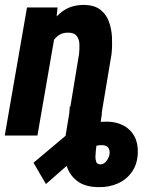

<svg xmlns="http://www.w3.org/2000/svg" viewBox="-25 -559 674 792"><path d="M262.7 -119.6Q273.9 -116.2 287.1 -115Q300.3 -113.8 314.5 -114Q328.6 -114.3 343 -115.5Q357.4 -116.7 371.1 -117.9Q384.8 -119.1 396.5 -119.6Q396.5 -101.6 394.3 -82.8Q392.1 -64 388.7 -45.4Q385.3 -26.9 381.8 -8.3Q378.4 10.3 375 28.8Q371.6 47.4 370.1 65.9Q369.1 73.7 368.7 86.2Q368.2 98.6 371.8 108.4Q375.5 118.2 388.2 119.1Q404.3 119.1 414.6 104.7Q424.8 90.3 426.8 76.7Q428.7 61 422.1 51Q415.5 41 399.4 40Q372.6 38.1 346.2 51.8Q319.8 65.4 296.9 85Q273.9 104.5 255.9 120.1L164.6 200.2Q158.2 189.5 151.9 178.5Q145.5 167.5 138.9 156.5Q132.3 145.5 126.2 134.5Q120.1 123.5 113.3 112.3L245.6 1Q282.2 -27.8 326.4 -43Q370.6 -58.1 417.5 -57.1Q456.1 -56.6 485.4 -40.8Q514.6 -24.9 529.8 3.7Q544.9 32.2 543.5 72.8Q541.5 118.2 519.5 149.7Q497.6 181.2 461.4 197.5Q425.3 213.9 381.3 212.9Q325.7 212.4 293.5 187.7Q261.2 163.1 248.8 121.8Q236.3 80.6 242.2 29.8Q243.7 15.1 246.1 0Q248.5 -15.1 251.2 -29.8Q253.9 -44.4 256.3 -59.6Q258.8 -74.7 260.5 -89.6Q262.2 -104.5 262.7 -119.6ZM200.2 -408.2 129.4 0H-5.4L86.4 -528.3H212.4ZM158.7 -282.2 127.4 -280.3Q132.3 -322.3 144.3 -367.9Q156.2 -413.6 179.4 -452.9Q202.6 -492.2 238.5 -516.1Q274.4 -540 326.2 -538.6Q366.2 -537.1 390.1 -518.1Q414.1 -499 424.8 -468.5Q435.5 -438 437 -403.3Q438.5 -368.7 435.1 -335.9L378.9 0H245.6L301.3 -337.4Q303.2 -357.4 302.5 -377.2Q301.8 -397 291.7 -410.4Q281.7 -423.8 257.8 -424.3Q231 -425.3 213.1 -410.6Q195.3 -396 184.8 -373.5Q174.3 -351.1 168 -326.7Q161.6 -302.2 158.7 -282.2Z"/></svg>

Font: Roboto Condensed
Style: Bold Italic
Weight: 700
Italic angle: -12°
Designer: Christian Robertson
Foundry: Google
Version: Version 3.0